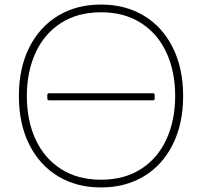

<svg xmlns="http://www.w3.org/2000/svg" viewBox="-20 -796 888 844"><path d="M63 -374Q63 -496 108.5 -587Q154 -678 235.5 -727Q317 -776 424 -776Q531 -776 612.5 -727Q694 -678 739.5 -587Q785 -496 785 -374Q785 -252 739.5 -161Q694 -70 612.5 -21Q531 28 424 28Q317 28 235.5 -21Q154 -70 108.5 -161Q63 -252 63 -374ZM660 -378V-363Q660 -355 652 -355H196Q188 -355 188 -363V-378Q188 -386 196 -386H652Q660 -386 660 -378ZM750 -374Q750 -481 712 -564Q674 -647 600.5 -694.5Q527 -742 424 -742Q321 -742 247.5 -694.5Q174 -647 136 -563.5Q98 -480 98 -374Q98 -267 136 -184Q174 -101 247.5 -53.5Q321 -6 424 -6Q527 -6 600.5 -53.5Q674 -101 712 -184.5Q750 -268 750 -374Z"/></svg>

Font: LINE Seed JP_TTF Thin
Style: Regular
Weight: 250
Designer: LY Corporation & Fontrix & Fontworks
Version: Version 1.008